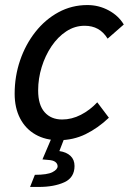

<svg xmlns="http://www.w3.org/2000/svg" viewBox="-20 -545 535 760"><path d="M38 -174Q38 -243 59.5 -306Q81 -369 120 -418.5Q159 -468 211.5 -496.5Q264 -525 326 -525Q371 -525 410 -504Q449 -483 470 -448L406 -392Q390 -418 367.5 -430.5Q345 -443 315 -443Q276 -443 242.5 -421Q209 -399 184 -362Q159 -325 145 -279.5Q131 -234 131 -187Q131 -130 156.5 -101Q182 -72 226 -72Q264 -72 300 -90.5Q336 -109 365 -140L411 -79Q368 -38 319 -14Q270 10 212 10Q160 10 120.5 -12.5Q81 -35 59.5 -76.5Q38 -118 38 -174ZM99 195 118 147Q167 147 187.5 136.5Q208 126 208 113Q208 103 199 96Q190 89 170 88L148 86L191 -15L239 -9L215 53Q243 57 259 72Q275 87 275 112Q275 158 234.5 176.5Q194 195 133 195Z"/></svg>

Font: Radio Canada
Style: Italic
Weight: 400
Italic angle: -12°
Designer: Charles Daoud, Etienne Aubert Bonn, Alexandre Saumier Demers, Jacques Le Bailly
Foundry: Radio-Canada
Version: Version 2.104;gftools[0.9.28.dev5+ged2979d]